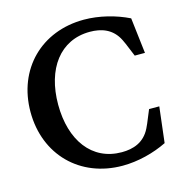

<svg xmlns="http://www.w3.org/2000/svg" viewBox="-107 -813 882 926"><g transform="rotate(-15 333.5 -350.5)"><path d="M30 -351C30 -137 181 14 393 14C470 14 551 -7 616 -39L637 -217H586C573 -188 563 -158 549 -130C518 -67 462 -50 406 -50C257 -50 168 -172 168 -351C168 -529 257 -651 406 -651C462 -651 518 -634 549 -571C563 -543 573 -513 586 -484H637L616 -662C551 -694 470 -715 393 -715C181 -715 30 -565 30 -351Z"/></g></svg>

Font: LT Superior Serif Semibold
Style: Regular
Weight: 600
Designer: Daniel Lyons
Foundry: LyonsType
Version: Version 2.120;FEAKit 1.0